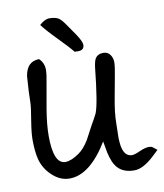

<svg xmlns="http://www.w3.org/2000/svg" viewBox="-106 -1068 1021 1195"><g transform="rotate(-10 404.5 -470.0)"><path d="M773 -25Q702 42 646 42Q578 42 542 3Q513 -28 498 -96Q496 -106 485 -169Q369 22 240 22Q180 22 130 -26Q83 -70 67 -130Q54 -180 54 -257Q54 -299 66 -372Q80 -453 81 -487Q81 -542 89 -651Q103 -742 181 -743Q212 -714 212 -668Q212 -645 202 -593Q188 -510 173 -428Q157 -333 157 -261Q157 -84 232 -84Q268 -84 319 -119Q355 -144 386 -195Q410 -240 434 -285Q447 -306 469 -349Q492 -406 515 -628Q520 -668 529 -685Q545 -712 581 -712Q609 -712 624 -691Q639 -670 639 -642Q639 -630 635.5 -605Q632 -580 605 -436Q585 -333 585 -266Q585 -252 584 -220.5Q583 -189 583 -172Q584 -146 587 -125Q599 -54 648 -54Q664 -54 699.5 -70Q735 -86 758 -86Q765 -86 778 -83L809 -59Q797 -48 773 -25ZM407 -750Q382 -782 315 -850Q254 -912 225 -951Q259 -982 287 -982Q328 -982 348 -968Q364 -957 388 -921.5Q412 -886 436 -852Q468 -804 468 -783Q468 -749 429 -749Q426 -749 407 -750Z"/></g></svg>

Font: Wortlaut AH
Style: SemiBold
Weight: 600
Designer: Andreas Höfeld
Foundry: Fontgrube AH
Version: Version 2.59